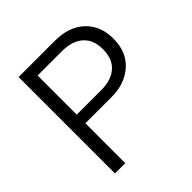

<svg xmlns="http://www.w3.org/2000/svg" viewBox="-192 -881 1030 1030"><g transform="rotate(-45 323.0 -365.5)"><path d="M101.6 0Q101.6 -182.6 101.6 -731.4Q169.9 -731.4 377 -731.4Q483.4 -731.4 545.9 -672.9Q607.4 -614.3 607.4 -517.6Q607.4 -418 543.9 -360.4Q480.5 -302.7 377 -302.7Q311.5 -302.7 179.7 -302.7Q179.7 -227.5 179.7 0Q160.2 0 101.6 0ZM179.7 -368.2Q226.6 -368.2 365.2 -368.2Q442.4 -368.2 484.4 -406.2Q527.3 -443.4 527.3 -517.6Q527.3 -589.8 484.4 -627Q442.4 -665 363.3 -665Q301.8 -665 179.7 -665Q179.7 -590.8 179.7 -368.2Z"/></g></svg>

Font: Gothic A1
Style: Regular
Weight: 400
Designer: HanYang I&C Co.,Ltd.
Version: Version 2.50